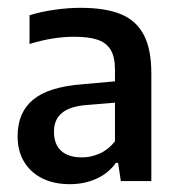

<svg xmlns="http://www.w3.org/2000/svg" viewBox="-20 -768 454 491"><path d="M367 -581V-305H289L282 -351.5H276.5Q257 -324.5 226.2 -310.8Q195.5 -297 158.5 -297Q117.5 -297 87.5 -312.2Q57.5 -327.5 41.2 -355Q25 -382.5 25 -419.5Q25 -480.5 64.8 -513.2Q104.5 -546 190.5 -552.5L274 -560V-590.5Q274 -622 263.2 -640.2Q252.5 -658.5 230 -666.2Q207.5 -674 169.5 -674Q115.5 -674 55.5 -655.5V-729Q84.5 -738 119.2 -743Q154 -748 186 -748Q249 -748 288.5 -732Q328 -716 347.5 -679.2Q367 -642.5 367 -581ZM274 -406.5V-505.5L201.5 -499.5Q158.5 -496 138.2 -479Q118 -462 118 -431.5Q118 -399 136.5 -382.2Q155 -365.5 190 -365.5Q213 -365.5 235.2 -375.5Q257.5 -385.5 274 -406.5Z"/></svg>

Font: Encode Sans Semi Condensed Medium
Style: Regular
Weight: 500
Width: 4
Designer: Multiple Designers
Foundry: Impallari Type
Version: Version 2.000